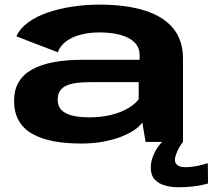

<svg xmlns="http://www.w3.org/2000/svg" viewBox="-20 -615 922 832"><path d="M332.5 7Q383 7 426.5 -1Q470 -9 504.2 -22.2Q538.5 -35.5 562 -51.5Q585.5 -67.5 596.5 -84.5L611 0H773V-360.5Q773 -440.5 730.5 -492.2Q688 -544 607 -569.5Q526 -595 409 -595Q350 -595 293 -586.2Q236 -577.5 187 -560.8Q138 -544 102.2 -518Q66.5 -492 51 -457.5L230.5 -388.5Q241.5 -418 268 -437Q294.5 -456 331.5 -465.2Q368.5 -474.5 410 -474.5Q464 -474.5 503 -463.5Q542 -452.5 563.5 -430.8Q585 -409 585 -375V-356H340Q269 -356 213.5 -345.8Q158 -335.5 119.5 -314.2Q81 -293 61 -259.2Q41 -225.5 41 -178Q41 -128 61 -92.8Q81 -57.5 119.2 -35.5Q157.5 -13.5 211.2 -3.2Q265 7 332.5 7ZM368 -106.5Q338 -106.5 312.8 -110.2Q287.5 -114 268.8 -122.8Q250 -131.5 240 -146Q230 -160.5 230 -183.5Q230 -206 239.8 -221Q249.5 -236 267.5 -244Q285.5 -252 310.8 -255.5Q336 -259 367 -259H581V-185.5Q567 -165 536 -146.5Q505 -128 461.8 -117.2Q418.5 -106.5 368 -106.5ZM754 196.5Q782 196.5 808.5 193.8Q835 191 854.8 186.8Q874.5 182.5 881.5 180L880.5 92Q872.5 95 856.2 99.2Q840 103.5 820.2 106.5Q800.5 109.5 783.5 109.5Q759.5 109.5 748.8 100.5Q738 91.5 738 78.5Q738 67 743.8 51.8Q749.5 36.5 758 21.8Q766.5 7 773 0H682.5Q673 9 661.5 26Q650 43 641.8 65.2Q633.5 87.5 633.5 112.5Q633.5 144.5 650.8 163Q668 181.5 695.5 189Q723 196.5 754 196.5Z"/></svg>

Font: Anybody Expanded
Style: Bold
Weight: 700
Width: 7
Designer: Tyler Finck
Foundry: Etcetera Type Company
Version: Version 1.113;gftools[0.9.25]